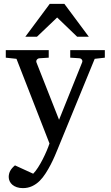

<svg xmlns="http://www.w3.org/2000/svg" viewBox="-20 -740 570 989"><path d="M467.8 -437 275.9 30.8Q271 43 262.2 63.5Q253.4 84 241.5 107.2Q229.5 130.4 215.1 152.8Q200.7 175.3 185.1 190.9Q167 209 145.3 219Q123.5 229 98.1 229Q80.6 229 66.9 224.4Q53.2 219.7 43.9 211.9Q34.7 204.1 29.8 193.6Q24.9 183.1 24.9 171.9Q24.9 154.8 32.5 140.4Q40 126 57.1 111.8L150.9 154.8Q163.1 142.6 175.8 122.8Q188.5 103 199.7 81.1Q210.9 59.1 220.2 37.4Q229.5 15.6 234.9 -1L64.9 -437L9.8 -442.9V-481.9H231V-442.9L183.1 -439.9Q174.8 -439 169.9 -432.6Q165 -426.3 168 -418L284.2 -123L402.8 -418Q406.2 -425.8 401.9 -432.4Q397.5 -439 389.2 -439.9L341.8 -442.9V-481.9H520V-442.9ZM377.4 -550.8 274.4 -649.9 170.4 -550.8H110.4L236.3 -720.2H311.5L437.5 -550.8Z"/></svg>

Font: Charis SIL Eur
Style: Regular
Weight: 400
Foundry: SIL International
Version: Version 5.000